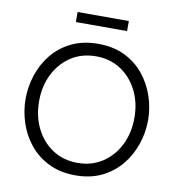

<svg xmlns="http://www.w3.org/2000/svg" viewBox="-97 -995 1014 1093"><g transform="rotate(10 410.5 -449.0)"><path d="M263 -850V-908H559V-850ZM411 10Q324 10 257.5 -22.5Q191 -55 146.5 -109.5Q102 -164 79.5 -232Q57 -300 57 -371Q57 -441 79.5 -509Q102 -577 146.5 -631.5Q191 -686 257.5 -718Q324 -750 411 -750Q498 -750 564 -718Q630 -686 674.5 -631.5Q719 -577 742 -509Q765 -441 765 -371Q765 -300 742 -232Q719 -164 674.5 -109.5Q630 -55 564 -22.5Q498 10 411 10ZM411 -62Q492 -62 554 -102.5Q616 -143 651 -213Q686 -283 686 -371Q686 -458 651 -527.5Q616 -597 554 -637.5Q492 -678 411 -678Q329 -678 267 -637.5Q205 -597 170 -527.5Q135 -458 135 -371Q135 -283 170 -213Q205 -143 267 -102.5Q329 -62 411 -62Z"/></g></svg>

Font: Be Vietnam Pro Light
Style: Regular
Weight: 300
Designer: Lam Bao, Tony Le, Vietanh Nguyen
Foundry: Yellow Type Foundry
Version: Version 1.002; ttfautohint (v1.8.3)